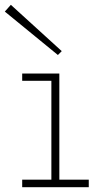

<svg xmlns="http://www.w3.org/2000/svg" viewBox="-59 -776 415 796"><path d="M154 0V-471H187V0ZM33 0V-31H309V0ZM33 -441V-471H187V-441ZM181 -548 -39 -728 -14 -756 197 -564Z"/></svg>

Font: BioRhyme ExtraBold ExtraLight
Style: Regular
Weight: 250
Version: Version 1.600;gftools[0.9.33]